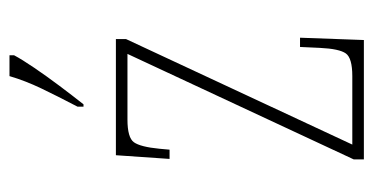

<svg xmlns="http://www.w3.org/2000/svg" viewBox="-216 -590 806 415"><g transform="rotate(-90 187.5 -383.0)"><path d="M50 0V-22L278 -511H136Q97 -511 87 -497Q77 -483 73 -442L71 -420H51L59 -536H310V-514L82 -25H230Q269 -25 279 -39Q289 -53 291 -95L293 -138H313L308 0ZM164 -619Q187 -663 203.5 -697.5Q220 -732 230 -766H275V-756Q266 -739 248 -712.5Q230 -686 209 -658Q188 -630 169 -606H164Z"/></g></svg>

Font: Noto Serif Georgian ExtraCondensed Thin
Style: Regular
Weight: 100
Width: 2
Designer: Monotype Design Team, Akaki Razmadze
Foundry: Google LLC
Version: Version 2.003; ttfautohint (v1.8.4.7-5d5b)